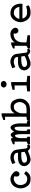

<svg xmlns="http://www.w3.org/2000/svg" viewBox="1851 -2570 733 4475"><g transform="rotate(-90 2217.5 -332.5)"><path d="M449.2 -70.3Q388.7 14.6 293.9 14.6Q171.9 14.6 122.1 -52.7Q40 -164.1 75.2 -289.1Q113.3 -421.9 235.4 -451.2Q341.8 -476.6 441.4 -377Q444.3 -374 454.1 -357.4Q469.7 -334 465.8 -315.4Q456.1 -269.5 427.7 -252.9Q399.4 -236.3 366.2 -254.9Q343.8 -266.6 339.8 -302.7Q335.9 -336.9 351.6 -358.4Q295.9 -393.6 238.3 -367.2Q163.1 -333 147.5 -268.6Q127.9 -184.6 176.8 -111.3Q210 -64.5 294.9 -64.5Q345.7 -65.4 385.7 -113.3L406.2 -137.7L465.8 -93.8Z M906.7 -203.1H808.1Q743.7 -203.1 691.9 -178.7Q662.6 -164.1 662.6 -129.9Q663.6 -97.7 692.9 -80.1Q723.1 -61.5 772.9 -70.3Q848.1 -84 916.5 -125ZM895 -279.3 891.1 -311.5Q886.2 -352.5 839.4 -367.2Q773.9 -387.7 727.1 -368.2L657.7 -341.8L632.3 -414.1L706.5 -442.4Q788.6 -472.7 868.7 -438.5Q953.6 -399.4 966.3 -314.5L995.6 -91.8Q999.5 -64.5 1022 -61.5Q1035.6 -57.6 1058.1 -62.5L1073.7 -64.5L1091.3 -24.4L1083.5 -17.6Q1043.5 20.5 988.8 -4.9Q959.5 -18.6 940.9 -48.8L925.3 -43Q808.1 6.8 764.2 12.7Q696.8 19.5 655.8 -10.7Q589.4 -60.5 583.5 -121.1Q577.6 -193.4 633.3 -240.2Q681.2 -279.3 779.8 -279.3Z M1388.2 -370.1Q1485.8 -528.3 1551.3 -388.7Q1579.6 -327.1 1579.6 -205.1V-77.1L1654.8 -56.6V0H1502.4V-238.3Q1502.4 -364.3 1469.2 -359.4Q1404.8 -349.6 1404.8 -196.3V-79.1L1439.9 -58.6V0H1328.6V-210.9Q1324.7 -371.1 1282.7 -347.7Q1234.9 -320.3 1234.9 -200.2V-80.1L1268.1 -59.6V0H1093.3V-48.8L1154.8 -80.1V-358.4H1093.3V-397.5L1190.9 -439.5H1234.9V-388.7Q1319.8 -507.8 1378.4 -389.6Z M1886.2 -80.1Q1976.1 -80.1 2011.2 -107.4Q2057.1 -142.6 2072.8 -207Q2087.4 -271.5 2048.3 -333Q2010.3 -392.6 1924.3 -371.1Q1863.8 -356.4 1823.7 -250Q1813 -221.7 1813 -163.1V-80.1ZM1887.2 0H1658.7V-71.3L1733.9 -83V-581.1H1658.7V-621.1L1767.1 -662.1H1813V-356.4Q1860.8 -441.4 1936 -451.2Q2064.9 -466.8 2114.7 -377Q2169.4 -278.3 2150.9 -185.5Q2133.3 -94.7 2042.5 -32.2Q1995.6 0 1887.2 0Z M2424.3 -582Q2403.8 -616.2 2427.7 -648.4Q2451.7 -680.7 2495.6 -678.7Q2539.6 -676.8 2559.6 -642.6Q2579.6 -608.4 2555.7 -576.7Q2531.7 -544.9 2487.8 -546.4Q2443.8 -547.9 2424.3 -582ZM2542.5 -80.1 2686 -62.5V0H2324.7V-65.4L2462.4 -80.1V-358.4H2361.8V-405.3L2483.9 -438.5H2542.5Z M3139.2 -203.1H3040.5Q2976.1 -203.1 2924.3 -178.7Q2895 -164.1 2895 -129.9Q2896 -97.7 2925.3 -80.1Q2955.6 -61.5 3005.4 -70.3Q3080.6 -84 3148.9 -125ZM3127.4 -279.3 3123.5 -311.5Q3118.7 -352.5 3071.8 -367.2Q3006.3 -387.7 2959.5 -368.2L2890.1 -341.8L2864.7 -414.1L2939 -442.4Q3021 -472.7 3101.1 -438.5Q3186 -399.4 3198.7 -314.5L3228 -91.8Q3231.9 -64.5 3254.4 -61.5Q3268.1 -57.6 3290.5 -62.5L3306.2 -64.5L3323.7 -24.4L3315.9 -17.6Q3275.9 20.5 3221.2 -4.9Q3191.9 -18.6 3173.3 -48.8L3157.7 -43Q3040.5 6.8 2996.6 12.7Q2929.2 19.5 2888.2 -10.7Q2821.8 -60.5 2815.9 -121.1Q2810.1 -193.4 2865.7 -240.2Q2913.6 -279.3 3012.2 -279.3Z M3678.2 -377.9Q3649.9 -385.7 3600.1 -373Q3511.2 -349.6 3476.1 -243.2Q3467.3 -212.9 3467.3 -155.3V-82L3632.3 -58.6V0H3325.7V-48.8L3387.2 -81.1V-358.4H3325.7V-396.5L3423.3 -438.5H3467.3V-355.5Q3514.2 -437.5 3632.3 -455.1Q3736.8 -469.7 3794.4 -387.7Q3794.4 -382.8 3801.3 -375Q3809.1 -359.4 3808.1 -337.9Q3805.2 -294.9 3769 -277.3Q3732.9 -259.8 3701.2 -284.2Q3669.4 -308.6 3671.4 -349.6Q3672.4 -366.2 3678.2 -377.9Z M4016.1 -248H4293.5Q4296.4 -252 4284.7 -287.1Q4253.4 -373 4158.7 -377Q4088.4 -380.9 4035.6 -302.7Q4022.9 -284.2 4016.1 -248ZM4021 -175.8 4026.9 -160.2Q4061 -69.3 4151.9 -68.4Q4272.9 -67.4 4305.2 -93.8L4333.5 -31.2Q4263.2 16.6 4150.9 13.7Q4024.9 10.7 3966.3 -109.4Q3907.7 -226.6 3973.1 -345.7Q4035.6 -459 4157.7 -455.1Q4291.5 -450.2 4345.2 -333Q4376.5 -265.6 4366.7 -175.8Z"/></g></svg>

Font: Hopone
Style: Regular
Weight: 400
Foundry: SIL International (SIL)
Version: Version 1.00 September 3, 2015, initial release